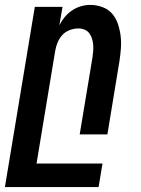

<svg xmlns="http://www.w3.org/2000/svg" viewBox="-53 -548 573 783"><path d="M-33 215 89 -520H202L189 -445Q198 -463 211 -478.5Q224 -494 241 -505.5Q258 -517 277 -522.5Q296 -528 315 -528Q341 -528 365 -519Q389 -510 404.5 -492Q420 -474 428 -450Q436 -426 439 -401Q442 -376 440 -350Q438 -324 434 -298L385 0H272L324 -313Q326 -326 327 -339.5Q328 -353 327 -366Q326 -379 322 -391Q318 -403 311 -412.5Q304 -422 292 -427Q280 -432 267 -432Q249 -432 231.5 -425.5Q214 -419 201.5 -405.5Q189 -392 182 -375Q175 -358 172 -340L96 119H365L349 215Z"/></svg>

Font: Iosevka Oblique
Style: Bold
Weight: 700
Italic angle: -9°
Monospace: yes
Designer: Belleve Invis
Foundry: Belleve Invis
Version: Version 32.5.0; ttfautohint (v1.8.4)